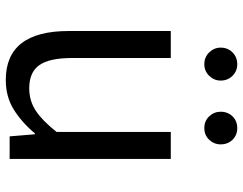

<svg xmlns="http://www.w3.org/2000/svg" viewBox="-106 -700 820 647"><g transform="rotate(90 303.5 -377.0)"><path d="M250 13Q85 13 85 -199V-543H176V-210Q176 -134 200 -100Q224 -66 278 -66Q320 -66 353.5 -88Q387 -110 425 -158V-543H516V0H440L433 -85H430Q392 -40 349 -13.5Q306 13 250 13ZM197 -656Q173 -656 157 -672.5Q141 -689 141 -711Q141 -735 157 -751Q173 -767 197 -767Q220 -767 236 -751Q252 -735 252 -711Q252 -689 236 -672.5Q220 -656 197 -656ZM412 -656Q388 -656 372.5 -672.5Q357 -689 357 -711Q357 -735 372.5 -751Q388 -767 412 -767Q436 -767 451.5 -751Q467 -735 467 -711Q467 -689 451.5 -672.5Q436 -656 412 -656Z"/></g></svg>

Font: Source Han Sans & Saira Hybrid
Style: Regular
Weight: 400
Designer: Ryoko NISHIZUKA 西塚涼子 (kana & ideographs); Paul D. Hunt (Latin, Greek & Cyrillic); Wenlong ZHANG 张文龙 (bopomofo); Sandoll 
Foundry: Adobe Systems Incorporated
Version: Version 1.00;August 2, 2021;FontCreator 13.0.0.2675 64-bit